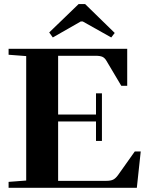

<svg xmlns="http://www.w3.org/2000/svg" viewBox="-20 -896 702 916"><path d="M231.9 -717.3 214.8 -741.2 355 -876.5H386.2L527.3 -738.8L510.7 -717.3L375 -793.5H365.2ZM21 0V-28.3L105 -34.7V-628.4L21 -634.8V-663.1H586.9V-486.8H558.6L487.8 -606Q480 -619.6 468.8 -624.8Q457.5 -629.9 436 -629.9H257.3V-349.6H438V-450.7H466.3V-223.6H438V-316.4H257.3V-33.2H486.3Q508.3 -33.2 520 -39.1Q531.7 -44.9 543 -60.5L623 -173.3H651.4L632.8 0Z"/></svg>

Font: Elstob
Style: Bold
Weight: 700
Designer: Peter S. Baker
Version: Version 1.015